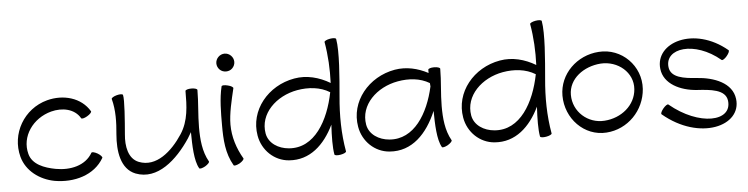

<svg xmlns="http://www.w3.org/2000/svg" viewBox="-50 -1062 5309 1362"><g transform="rotate(-5 2605.0 -381.0)"><path d="M594 -448C534 -550 407 -584 290 -553C122 -508 23 -337 67 -170C95 -67 188 1 293 21C431 45 577 6 645 -112C648 -118 635 -133 615 -145C594 -157 575 -161 571 -155C521 -67 411 -44 308 -63C228 -78 145 -109 125 -185C91 -312 180 -436 312 -471C392 -492 480 -475 520 -405C524 -399 543 -403 563 -415C584 -427 597 -442 594 -448Z M748 -522C770 -440 767 -354 759 -269C749 -151 766 -22 870 19C1022 77 1165 -51 1262 -197C1271 -211 1279 -225 1287 -239C1288 -146 1290 -35 1323 21C1326 28 1346 23 1366 12C1386 0 1400 -15 1396 -21C1354 -95 1347 -182 1347 -267C1347 -355 1359 -444 1359 -533C1359 -541 1340 -547 1317 -547C1294 -547 1274 -541 1274 -533C1274 -428 1272 -321 1212 -230C1136 -114 1021 -14 900 -61C826 -90 811 -181 819 -264C827 -358 839 -510 830 -544C828 -551 808 -552 786 -546C763 -540 746 -529 748 -522Z M1637 -709C1637 -726 1630 -742 1618 -754C1606 -766 1590 -773 1573 -773C1556 -773 1540 -766 1528 -754C1516 -742 1509 -726 1509 -709C1509 -692 1516 -676 1528 -664C1540 -652 1556 -646 1573 -646C1590 -646 1606 -652 1618 -664C1630 -676 1637 -692 1637 -709ZM1532 -544C1511 -458 1511 -360 1511 -267C1511 -167 1516 -68 1568 21C1572 28 1591 23 1612 12C1632 0 1645 -15 1642 -21C1598 -96 1571 -180 1571 -267C1571 -346 1594 -438 1614 -523C1616 -530 1599 -541 1576 -546C1553 -552 1534 -551 1532 -544Z M2287 -793C2304 -696 2309 -598 2305 -500C2228 -546 2139 -570 2050 -554C1861 -521 1724 -355 1756 -173C1774 -68 1858 13 1963 21C2111 33 2217 -66 2284 -205C2279 -121 2278 -42 2287 7C2288 15 2308 17 2331 13C2354 9 2372 0 2371 -7C2348 -136 2347 -267 2359 -397C2371 -534 2387 -718 2371 -807C2370 -815 2350 -817 2327 -813C2304 -809 2286 -800 2287 -793ZM1969 -64C1895 -70 1827 -112 1814 -183C1789 -325 1912 -443 2064 -470C2144 -484 2228 -477 2296 -435C2257 -237 2152 -48 1969 -64Z M3124 -21C3082 -95 3075 -182 3075 -267C3075 -356 3088 -444 3088 -533C3088 -541 3068 -547 3045 -547C3022 -547 3003 -541 3003 -533C3003 -526 3003 -518 3003 -510C2930 -549 2848 -568 2766 -554C2577 -521 2440 -355 2472 -173C2490 -68 2574 13 2679 21C2839 34 2949 -82 3015 -239C3016 -145 3019 -34 3051 21C3054 28 3074 23 3094 12C3114 0 3128 -15 3124 -21ZM2685 -64C2611 -70 2543 -112 2530 -183C2505 -325 2628 -443 2780 -470C2858 -484 2939 -478 3006 -438C3007 -430 3007 -422 3008 -414C2966 -224 2861 -49 2685 -64Z M3751 -793C3768 -696 3773 -598 3769 -500C3692 -546 3603 -570 3514 -554C3325 -521 3188 -355 3220 -173C3238 -68 3322 13 3427 21C3575 33 3681 -66 3748 -205C3743 -121 3742 -42 3751 7C3752 15 3772 17 3795 13C3818 9 3836 0 3835 -7C3812 -136 3811 -267 3823 -397C3835 -534 3851 -718 3835 -807C3834 -815 3814 -817 3791 -813C3768 -809 3750 -800 3751 -793ZM3433 -64C3359 -70 3291 -112 3278 -183C3253 -325 3376 -443 3528 -470C3608 -484 3692 -477 3760 -435C3721 -237 3616 -48 3433 -64Z M4224 21C4376 11 4496 -112 4507 -265C4518 -429 4382 -566 4218 -554C4062 -544 3935 -421 3935 -267C3935 -103 4065 32 4224 21ZM3995 -267C3995 -382 4103 -461 4224 -470C4348 -478 4456 -387 4447 -269C4439 -154 4337 -72 4218 -64C4098 -55 3995 -147 3995 -267Z M4624 -74C4878 140 5185 58 5160 -137C5146 -252 5018 -301 4893 -309C4807 -315 4710 -326 4702 -404C4687 -540 4901 -573 5082 -421C5088 -416 5105 -427 5120 -445C5135 -463 5143 -481 5137 -486C4907 -679 4621 -585 4643 -396C4655 -287 4772 -232 4889 -224C4983 -218 5092 -211 5102 -129C5120 22 4883 32 4678 -139C4673 -144 4656 -133 4641 -115C4626 -97 4618 -79 4624 -74Z"/></g></svg>

Font: Nupuram Expanded Light
Style: Regular
Weight: 300
Width: 7
Designer: Santhosh Thottingal (santhosh.thottingal@gmail.com)
Foundry: SMC
Version: Version 1.000